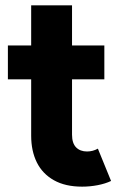

<svg xmlns="http://www.w3.org/2000/svg" viewBox="-20 -697 447 725"><path d="M97.7 -184.6V-397.5H9.8V-525.4H97.7V-676.8H252V-525.4H374V-397.5H252V-188.5Q252 -156.2 267.3 -140.6Q282.7 -125 308.6 -125Q330.6 -125 349.6 -135.7L399.4 -13.7Q377.9 -3.4 348.9 2.2Q319.8 7.8 290 7.8Q226.6 7.8 183.6 -16.4Q140.6 -40.5 119.1 -83.7Q97.7 -127 97.7 -184.6Z"/></svg>

Font: Reddit Sans Strawberry ExBold
Style: Regular
Weight: 800
Designer: Stephen Hutchings
Foundry: Reddit
Version: Version 1.013